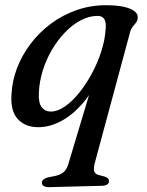

<svg xmlns="http://www.w3.org/2000/svg" viewBox="-20 -489 579 754"><path d="M354.8 -199.4 369 -189.6Q343.3 -127.6 304.3 -82.7Q265.3 -37.8 220.3 -13.6Q175.2 10.5 130.7 10.5Q79 10.5 49.8 -21.5Q20.7 -53.5 25.1 -117.8Q27.5 -171 47.1 -222.1Q66.8 -273.2 100.8 -317.9Q134.9 -362.5 180.5 -396.4Q226.2 -430.2 280.9 -449.4Q335.6 -468.5 396.2 -468.5Q438.6 -468.5 466.6 -462.2Q494.6 -455.8 508.4 -444.8Q522.1 -433.8 520.9 -419.5Q519.9 -407.5 514 -399.9Q508 -392.4 501 -383.8Q494 -375.2 490.1 -360L352.3 150.8Q346.8 172.3 349.9 182.9Q352.9 193.5 364.8 197.5L391.7 204.6Q399.9 207.8 404 211.7Q408.1 215.6 408.1 221.5Q408.1 230.5 401.2 235.3Q394.3 240.1 381.3 240.6L174 245.9Q160.6 246.4 152.5 241.9Q144.3 237.4 144.3 228.5Q144.3 221.2 151.3 215.3Q158.3 209.5 175.9 206.1Q199 202.6 213 196.9Q227 191.2 235.2 181.3Q243.3 171.5 248 156.4ZM132.5 -122.7Q130.7 -84.4 144 -67.7Q157.2 -50.9 179.4 -50.9Q205.8 -50.9 234.4 -70.5Q262.9 -90.1 290.1 -123.6Q317.2 -157.1 340 -199Q362.9 -241 377.4 -286.1Q392 -331.3 394.8 -373.4Q397.6 -401.9 389.4 -414.2Q381.2 -426.6 363.2 -426.6Q330.4 -426.6 297.9 -409.6Q265.3 -392.7 236.4 -362.9Q207.4 -333.1 184.4 -294.3Q161.4 -255.4 147.8 -211.5Q134.1 -167.5 132.5 -122.7Z"/></svg>

Font: Fraunces
Style: Italic
Weight: 900
Italic angle: -16°
Version: Version 1.000;[0bf87f6ff]